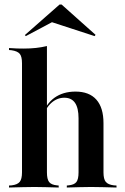

<svg xmlns="http://www.w3.org/2000/svg" viewBox="-20 -837 560 857"><path d="M133.9 -2.4Q107.3 -2.4 81.5 -1.6Q55.6 -0.8 20.2 0V-8.9L32.3 -9.7Q58.1 -12.9 68.1 -25.4Q78.2 -37.9 78.2 -67.7V-208.1H189.5V-67.7Q189.5 -37.1 199.2 -24.6Q208.9 -12.1 233.9 -9.7L241.9 -8.9V0Q208.1 -0.8 183.9 -1.6Q159.7 -2.4 133.9 -2.4ZM330.6 -208.1V-308.9Q330.6 -354.8 314.9 -377.8Q299.2 -400.8 266.9 -400.8Q235.5 -400.8 209.7 -378.2Q183.9 -355.6 165.3 -307.3L162.9 -310.5Q183.9 -372.6 222.6 -400.4Q261.3 -428.2 316.9 -428.2Q378.2 -428.2 410.1 -392.3Q441.9 -356.5 441.9 -287.1V-208.1ZM386.3 -2.4Q361.3 -2.4 336.7 -1.6Q312.1 -0.8 278.2 0V-8.9L286.3 -9.7Q311.3 -12.1 321 -24.6Q330.6 -37.1 330.6 -67.7V-208.1H441.9V-67.7Q441.9 -37.9 452 -25.4Q462.1 -12.9 487.9 -9.7L500 -8.9V0Q464.5 -0.8 438.7 -1.6Q412.9 -2.4 386.3 -2.4ZM78.2 -208.1V-554.8Q78.2 -584.7 68.1 -596.8Q58.1 -608.9 30.6 -612.9L20.2 -613.7V-622.6Q41.1 -621 56.5 -620.6Q71.8 -620.2 86.3 -620.2Q114.5 -620.2 140.3 -623Q166.1 -625.8 189.5 -631.5V-622.6V-208.1ZM95.2 -675.8 91.1 -680.6 246 -816.9H254.8L406.5 -681.5L402.4 -675.8L189.5 -745.2L251.6 -758.9Z"/></svg>

Font: Playfair 144pt SemiCondensed
Style: Bold
Weight: 700
Width: 4
Designer: Claus Eggers Sørensen
Foundry: Claus Eggers Sørensen
Version: Version 2.203